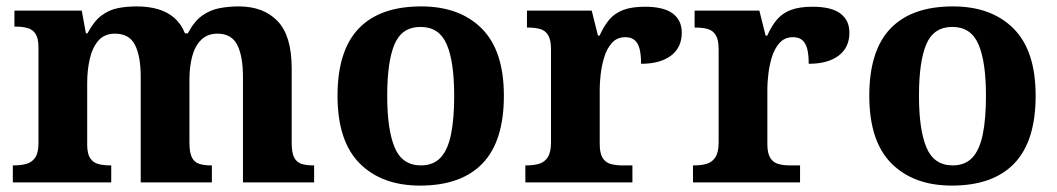

<svg xmlns="http://www.w3.org/2000/svg" viewBox="-20 -569 3298 599"><path d="M20 0V-53H22Q45.3 -53 62.5 -57.8Q79.7 -62.6 89.9 -77.4Q100 -92.3 100 -122V-421Q100 -449.5 91 -463.2Q82 -477 66 -481.5Q50 -486 28 -486H25V-536H235L248 -465H253Q273 -503 296.5 -520.5Q320 -538 347.3 -543.5Q374.6 -549 406 -549Q443 -549 472.5 -540.5Q502 -532 523.5 -513.5Q545 -495 557 -465H566Q586 -503 611 -520.5Q636 -538 664.8 -543.5Q693.6 -549 725 -549Q802 -549 846 -503.2Q890 -457.4 890 -356V-123.5Q890 -93 897.5 -78Q905 -63 920 -58Q935 -53 957 -53H960V0H738V-329Q738 -394 720.1 -429Q702.3 -464 658.2 -464Q627 -464 607.4 -444.4Q587.8 -424.9 579.4 -392.4Q571 -360 571 -321V-124Q571 -93.5 578.5 -78.3Q586 -63 601 -58Q616 -53 638 -53H641V0H419V-329Q419 -394 401.1 -429Q383.1 -464 338.8 -464Q306 -464 287.1 -442.5Q268.3 -420.9 260.1 -385.5Q252 -350.1 252 -309V-118Q252 -90 261 -76Q270 -62 286 -57.5Q302 -53 324 -53H327V0Z M1290.6 10Q1171 10 1102 -59.3Q1033 -128.7 1033 -270.3Q1033 -411 1099.1 -480Q1165.2 -549 1294 -549Q1414 -549 1483 -480Q1552 -411 1552 -270.3Q1552 -128.7 1485.5 -59.3Q1419 10 1290.6 10ZM1293.2 -53Q1332 -53 1354.7 -77.4Q1377.3 -101.7 1387.2 -150.5Q1397 -199.2 1397 -270Q1397 -377 1373.5 -431Q1350 -485 1292 -485Q1234 -485 1211 -431.2Q1188 -377.5 1188 -270Q1188 -164 1211.5 -108.5Q1235 -53 1293.2 -53Z M1619 0V-53H1622Q1645 -53 1661.9 -58Q1678.9 -63 1688.9 -78.5Q1699 -94 1699 -125V-415Q1699 -445 1690 -459.5Q1681 -474 1665 -478.5Q1649 -483 1627 -483H1624V-536H1826L1845.5 -458H1850.7Q1864 -488 1881 -508Q1898 -528 1924.5 -538Q1951 -548 1992 -548Q2050.6 -548 2078.8 -526.9Q2107 -505.8 2107 -467Q2107 -421 2073.5 -395.5Q2040 -370 1980 -370Q1980 -398 1975.5 -416Q1971 -434 1960.3 -443.5Q1949.6 -453 1931 -453Q1905 -453 1889 -435Q1873 -417 1865 -390.5Q1857 -364 1854 -337Q1851 -310 1851 -293V-120Q1851 -91 1860 -76.5Q1869 -62 1885 -57.5Q1901 -53 1921 -53H1953V0Z M2142 0V-53H2145Q2168 -53 2184.9 -58Q2201.9 -63 2211.9 -78.5Q2222 -94 2222 -125V-415Q2222 -445 2213 -459.5Q2204 -474 2188 -478.5Q2172 -483 2150 -483H2147V-536H2349L2368.5 -458H2373.7Q2387 -488 2404 -508Q2421 -528 2447.5 -538Q2474 -548 2515 -548Q2573.6 -548 2601.8 -526.9Q2630 -505.8 2630 -467Q2630 -421 2596.5 -395.5Q2563 -370 2503 -370Q2503 -398 2498.5 -416Q2494 -434 2483.3 -443.5Q2472.6 -453 2454 -453Q2428 -453 2412 -435Q2396 -417 2388 -390.5Q2380 -364 2377 -337Q2374 -310 2374 -293V-120Q2374 -91 2383 -76.5Q2392 -62 2408 -57.5Q2424 -53 2444 -53H2476V0Z M2949.6 10Q2830 10 2761 -59.3Q2692 -128.7 2692 -270.3Q2692 -411 2758.1 -480Q2824.2 -549 2953 -549Q3073 -549 3142 -480Q3211 -411 3211 -270.3Q3211 -128.7 3144.5 -59.3Q3078 10 2949.6 10ZM2952.2 -53Q2991 -53 3013.7 -77.4Q3036.3 -101.7 3046.2 -150.5Q3056 -199.2 3056 -270Q3056 -377 3032.5 -431Q3009 -485 2951 -485Q2893 -485 2870 -431.2Q2847 -377.5 2847 -270Q2847 -164 2870.5 -108.5Q2894 -53 2952.2 -53Z"/></svg>

Font: Noto Serif Thai
Style: Regular
Weight: 400
Designer: Monotype Design Team
Foundry: Monotype Imaging Inc.
Version: Version 2.001